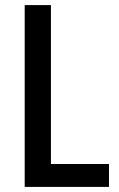

<svg xmlns="http://www.w3.org/2000/svg" viewBox="-20 -734 467 754"><path d="M77 0V-714H180V-90H408V0Z"/></svg>

Font: Noto Sans Hebrew Condensed Medium
Style: Regular
Weight: 500
Width: 3
Designer: Monotype Design Team
Foundry: Monotype Imaging Inc.
Version: Version 2.004; ttfautohint (v1.8.4.7-5d5b)